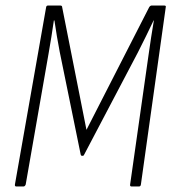

<svg xmlns="http://www.w3.org/2000/svg" viewBox="-20 -675 620 695"><path d="M39 0Q33 0 34 -7L147 -649Q148 -655 154 -655H198Q205 -655 205 -649L293 -205L520 -649Q524 -655 529 -655H574Q582 -655 580 -649L490 -7Q489 0 483 0H456Q450 0 451 -7L518 -478Q522 -509 527 -539.5Q532 -570 537 -601H536Q522 -572 508 -543Q494 -514 479 -485L285 -116Q283 -111 280 -111H277Q273 -111 272 -116L196 -488Q191 -515 186 -543.5Q181 -572 177 -601H175Q171 -571 166 -541.5Q161 -512 156 -482L73 -7Q70 0 65 0Z"/></svg>

Font: Sofia Sans Condensed ExtraLight
Style: Italic
Weight: 250
Italic angle: -9°
Version: Version 4.100